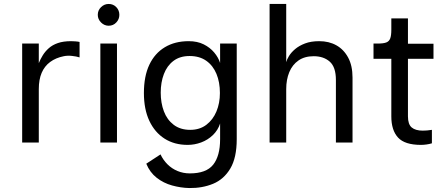

<svg xmlns="http://www.w3.org/2000/svg" viewBox="-20 -720 2247 970"><path d="M92 0V-500H176V-401Q184 -421 196 -440.5Q208 -460 226.5 -476.5Q245 -493 272.5 -502.5Q300 -512 339 -512Q347 -512 361 -511Q375 -510 382 -508V-430Q367 -435 344 -437.5Q321 -440 302 -436Q262 -428 233.5 -407Q205 -386 190.5 -352Q176 -318 176 -270V0Z M529 -590Q507 -590 490.5 -606.5Q474 -623 474 -645Q474 -668 490.5 -684Q507 -700 529 -700Q552 -700 567.5 -684Q583 -668 583 -645Q583 -623 567.5 -606.5Q552 -590 529 -590ZM487 0V-500H571V0Z M1092 -17V-96Q1081 -62 1055.5 -37.5Q1030 -13 996.5 -0.5Q963 12 928 12Q861 12 811.5 -19.5Q762 -51 734.5 -109.5Q707 -168 707 -250Q707 -335 734.5 -393Q762 -451 813 -481.5Q864 -512 933 -512Q977 -512 1009 -496Q1041 -480 1062 -455Q1083 -430 1092 -402V-500H1176V-17Q1176 77 1143.5 131.5Q1111 186 1056.5 208.5Q1002 231 936 230Q893 229 849.5 217Q806 205 771.5 178Q737 151 719 107L791 60Q804 88 826 110Q848 132 877 144Q906 156 939 156Q1022 156 1057 112Q1092 68 1092 -17ZM941 -64Q989 -64 1022.5 -89.5Q1056 -115 1073.5 -157Q1091 -199 1091 -250Q1091 -305 1073.5 -347Q1056 -389 1022 -413Q988 -437 938 -437Q889 -437 856.5 -412.5Q824 -388 808 -346Q792 -304 792 -252Q792 -200 808 -157.5Q824 -115 857.5 -89.5Q891 -64 941 -64Z M1342 0V-700H1426V-406Q1429 -419 1440 -437Q1451 -455 1471 -472Q1491 -489 1521 -500.5Q1551 -512 1593 -512Q1642 -512 1679.5 -491Q1717 -470 1739 -429Q1761 -388 1761 -328V0H1677V-316Q1677 -381 1646 -408.5Q1615 -436 1565 -436Q1519 -436 1488 -414.5Q1457 -393 1441.5 -355.5Q1426 -318 1426 -270V0Z M2107 12Q2025 12 1991 -25Q1957 -62 1957 -132V-423H1867V-500H1890Q1917 -500 1931.5 -505.5Q1946 -511 1951.5 -526Q1957 -541 1957 -570V-627H2041V-499H2170V-423H2041V-132Q2041 -92 2060 -76Q2079 -60 2116 -60Q2126 -60 2138 -61Q2150 -62 2162 -64V4Q2149 8 2134 10Q2119 12 2107 12Z"/></svg>

Font: Inclusive Sans
Style: Regular
Weight: 400
Designer: Olivia King
Foundry: Olivia King
Version: Version 2.004